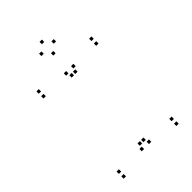

<svg xmlns="http://www.w3.org/2000/svg" viewBox="-273 -1048 1167 1167"><g transform="rotate(-45 310.0 -465.0)"><path d="M546.5 10V-10H526.5V10ZM546.5 -31V-51H526.5V-31ZM335.5 -62V-82H315.5V-62ZM351 -30V-50H331V-30ZM351 -680V-700H331V-680ZM335.5 -648V-668H315.5V-648ZM546.5 -679V-699H526.5V-679ZM546.5 -720V-740H526.5V-720ZM93.5 -720V-740H73.5V-720ZM93.5 -679V-699H73.5V-679ZM304.5 -648V-668H284.5V-648ZM289 -680V-700H269V-680ZM289 -30V-50H269V-30ZM304.5 -62V-82H284.5V-62ZM93.5 -31V-51H73.5V-31ZM93.5 10V-10H73.5V10ZM373 -870.5V-890.5H353V-870.5ZM320 -919.5V-939.5H300V-919.5ZM267 -870.5V-890.5H247V-870.5ZM320 -821.5V-841.5H300V-821.5Z"/></g></svg>

Font: Monaspace Xenon Dots Var
Style: Regular
Weight: 400
Designer: Riley Cran and the Lettermatic Team
Version: Version 1.100 (Monaspace Xenon Dots)